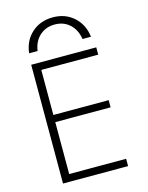

<svg xmlns="http://www.w3.org/2000/svg" viewBox="-140 -1055 879 1140"><g transform="rotate(-15 300.0 -484.5)"><path d="M102 0V-730H502V-685H152V-408H492V-364H152V-45H502V0ZM298 -969Q221 -969 168.5 -922Q116 -875 108 -799H160Q168 -857 205.5 -891Q243 -925 298 -925Q353 -925 390 -891Q427 -857 436 -799H488Q479 -875 427 -922Q375 -969 298 -969Z"/></g></svg>

Font: M PLUS Code Latin 60 Light
Style: Regular
Weight: 300
Width: 7
Monospace: yes
Designer: Coji Morishita
Foundry: UNDERFOREST DESIGN
Version: Version 1.005; ttfautohint (v1.8.3)